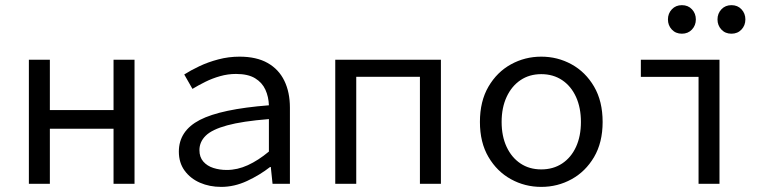

<svg xmlns="http://www.w3.org/2000/svg" viewBox="-20 -720 3040 752"><path d="M93.1 0V-486.1H175.3V-288.8H424.7V-486.1H506.9V0H424.7V-215.9H175.3V0Z M846.3 12Q800.7 12 763.1 -4.4Q725.5 -20.9 703 -51.8Q680.5 -82.7 680.5 -126.2Q680.5 -207.7 762.8 -250.3Q845.1 -292.9 1033.2 -307.6Q1032.1 -340.7 1019.5 -368.7Q1006.8 -396.6 979.1 -413.5Q951.3 -430.4 904.3 -430.4Q872.6 -430.4 842.1 -421.7Q811.5 -413.1 784.2 -399.5Q756.8 -385.9 733.8 -371.9L701.6 -428.3Q726.3 -444.2 760.6 -460.5Q794.8 -476.8 835.2 -487.4Q875.5 -498.1 918.1 -498.1Q984.7 -498.1 1028.3 -473.3Q1072 -448.5 1093.7 -403.6Q1115.5 -358.7 1115.5 -298.2V0H1047.5L1040.6 -65.9H1037.8Q997.7 -34.5 947.7 -11.2Q897.8 12 846.3 12ZM868.2 -54.3Q909.6 -54.3 950.6 -73Q991.7 -91.8 1033.2 -126.4V-253.6Q929.2 -245.3 869.7 -229Q810.1 -212.7 785.6 -188.4Q761.1 -164.2 761.1 -132Q761.1 -104.6 776.3 -87.2Q791.4 -69.9 815.8 -62.1Q840.1 -54.3 868.2 -54.3Z M1293.1 0V-486.1H1706.9V0H1624.7V-419.1H1375.3V0Z M2100 12Q2035.9 12 1981.3 -18.1Q1926.7 -48.1 1893.2 -105Q1859.7 -161.9 1859.7 -242.4Q1859.7 -323.5 1893.2 -380.8Q1926.7 -438 1981.3 -468Q2035.9 -498.1 2100 -498.1Q2164.1 -498.1 2218.7 -468Q2273.3 -438 2306.8 -380.8Q2340.3 -323.5 2340.3 -242.4Q2340.3 -161.9 2306.8 -105Q2273.3 -48.1 2218.7 -18.1Q2164.1 12 2100 12ZM2100 -56.5Q2146.7 -56.5 2181.8 -79.7Q2216.8 -102.9 2236.1 -144.8Q2255.3 -186.7 2255.3 -242.4Q2255.3 -298.1 2236.1 -340.3Q2216.8 -382.6 2181.8 -406.1Q2146.7 -429.6 2100 -429.6Q2053.3 -429.6 2018.6 -406.1Q1983.8 -382.6 1964.2 -340.3Q1944.7 -298.1 1944.7 -242.4Q1944.7 -186.7 1964.2 -144.8Q1983.8 -102.9 2018.6 -79.7Q2053.3 -56.5 2100 -56.5Z M2716 0V-419H2490V-486H2798V0ZM2650.7 -588Q2626.6 -588 2611.3 -604.3Q2596.1 -620.6 2596.1 -643.9Q2596.1 -667.2 2611.4 -683.5Q2626.7 -699.8 2650.8 -699.8Q2675 -699.8 2690.2 -683.5Q2705.4 -667.2 2705.4 -643.9Q2705.4 -620.6 2690.1 -604.3Q2674.8 -588 2650.7 -588ZM2844.8 -588Q2820.6 -588 2805.4 -604.3Q2790.2 -620.6 2790.2 -643.9Q2790.2 -667.2 2805.5 -683.5Q2820.8 -699.8 2844.9 -699.8Q2869 -699.8 2884.2 -683.5Q2899.4 -667.2 2899.4 -643.9Q2899.4 -620.6 2884.2 -604.3Q2868.9 -588 2844.8 -588Z"/></svg>

Font: Source Code Pro ExtraLight
Style: Regular
Weight: 200
Monospace: yes
Designer: Paul D. Hunt, Teo Tuominen
Foundry: Adobe
Version: Version 1.026;hotconv 1.1.0;makeotfexe 2.6.0